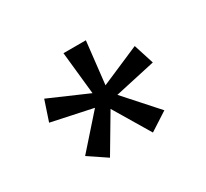

<svg xmlns="http://www.w3.org/2000/svg" viewBox="-84 -856 638 594"><g transform="rotate(-30 235.0 -559.0)"><path d="M258 -584 397 -644 420 -572 275 -540 377 -426 312 -384 235 -513 158 -383 94 -426 195 -540 49 -571 73 -643 211 -583 195 -735H275Z"/></g></svg>

Font: Carrois Gothic
Style: Regular
Weight: 400
Designer: Ralph du Carrois
Foundry: Ralph du Carrois
Version: Version 1.002